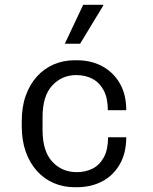

<svg xmlns="http://www.w3.org/2000/svg" viewBox="-20 -773 640 803"><path d="M292 10Q245 10 204.5 -7.5Q164 -25 134 -58.5Q104 -92 87.5 -139Q71 -186 71 -245V-266Q71 -326 87.5 -372.5Q104 -419 134 -452.5Q164 -486 204.5 -503.5Q245 -521 293 -521H301Q361 -521 407.5 -496Q454 -471 481 -424.5Q508 -378 508 -312H431Q431 -363 413.5 -395.5Q396 -428 366.5 -443.5Q337 -459 299 -459Q239 -459 198.5 -415.5Q158 -372 158 -283V-229Q158 -141 198.5 -97Q239 -53 301 -53Q338 -53 367.5 -68Q397 -83 414.5 -115.5Q432 -148 432 -199H508Q508 -133 481 -86Q454 -39 407.5 -14.5Q361 10 301 10ZM251 -590 328 -753H412V-750L315 -590Z"/></svg>

Font: Chivo Mono Light
Style: Regular
Weight: 300
Monospace: yes
Designer: Hector Gatti
Foundry: Omnibus-Type
Version: Version 1.008